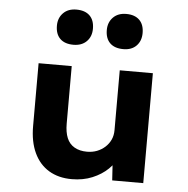

<svg xmlns="http://www.w3.org/2000/svg" viewBox="-56 -859 903 924"><g transform="rotate(5 396.0 -396.5)"><path d="M324 11Q260 11 213.5 -17Q167 -45 142 -98.5Q117 -152 117 -227V-531H277V-253Q277 -212 288.5 -184Q300 -156 325 -141.5Q350 -127 386 -127Q412 -127 434 -135.5Q456 -144 473 -159.5Q490 -175 499.5 -195.5Q509 -216 509 -242V-531H669V0H519L512 -109L541 -121Q530 -86 499 -56Q468 -26 423.5 -7.5Q379 11 324 11ZM517 -634Q475 -634 452.5 -656Q430 -678 430 -719Q430 -756 453.5 -780Q477 -804 517 -804Q558 -804 580.5 -782Q603 -760 603 -719Q603 -681 580 -657.5Q557 -634 517 -634ZM276 -634Q234 -634 211.5 -656Q189 -678 189 -719Q189 -756 212.5 -780Q236 -804 276 -804Q318 -804 340.5 -782Q363 -760 363 -719Q363 -681 339.5 -657.5Q316 -634 276 -634Z"/></g></svg>

Font: Lexend Exa
Style: Bold
Weight: 700
Designer: Bonnie Shaver-Troup, Thomas Jockin
Foundry: Lexend
Version: Version 1.007